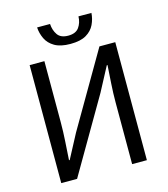

<svg xmlns="http://www.w3.org/2000/svg" viewBox="-122 -936 900 1031"><g transform="rotate(-15 328.0 -420.5)"><path d="M90 0V-656H172V-317Q172 -265 168.5 -211.5Q165 -158 162 -108H166L237 -242L478 -656H566V0H484V-343Q484 -395 487.5 -447Q491 -499 494 -548H490L419 -414L178 0ZM332 -709Q277 -709 244.5 -728Q212 -747 197.5 -777.5Q183 -808 181 -841H253Q255 -806 272.5 -780.5Q290 -755 332 -755Q374 -755 392 -780.5Q410 -806 411 -841H483Q481 -808 466.5 -777.5Q452 -747 420 -728Q388 -709 332 -709Z"/></g></svg>

Font: .
Style: 
Weight: 400
Designer: Paul D. Hunt, Dalton Maag
Foundry: Dalton Maag Ltd
Version: Version 1.200